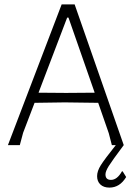

<svg xmlns="http://www.w3.org/2000/svg" viewBox="-20 -659 607 872"><path d="M542 0H488L474 -54L426 -192L274 -194L137 -192L85 -56L70 0H16L260 -639H319ZM410 -238 291 -579H285L155 -238L280 -237ZM459 133Q459 158 484 158Q512 158 534 119H537L553 145Q524 193 477 193Q451 193 436 179Q421 165 421 141Q421 118 438 91Q455 64 506 0H542Q489 71 474 95Q459 119 459 133Z"/></svg>

Font: Luna Sans Light
Style: Regular
Weight: 300
Designer: Juan Pablo del Peral
Foundry: Huerta Tipografica
Version: Version 2.001; ttfautohint (v1.5)